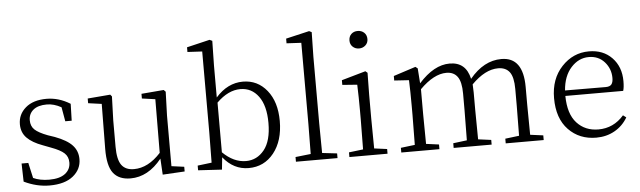

<svg xmlns="http://www.w3.org/2000/svg" viewBox="-50 -992 3983 1195"><g transform="rotate(-5 1941.5 -395.0)"><path d="M232.4 -298.8 275.4 -284.2Q350.6 -255.9 383.3 -220.2Q416 -184.6 416 -133.8Q416 -70.3 364.3 -28.3Q312.5 13.7 216.8 13.7Q136.7 13.7 57.6 -24.4L54.7 -137.7H96.7L118.2 -42Q160.2 -22.5 217.8 -22.5Q283.2 -22.5 317.4 -48.8Q351.6 -75.2 351.6 -118.2Q351.6 -154.3 327.6 -176.8Q303.7 -199.2 245.1 -220.7L196.3 -239.3Q131.8 -262.7 98.6 -296.4Q65.4 -330.1 65.4 -381.8Q65.4 -443.4 112.8 -484.4Q160.2 -525.4 244.1 -525.4Q320.3 -525.4 391.6 -481.4L388.7 -376H348.6L333 -464.8Q287.1 -490.2 243.2 -490.2Q187.5 -490.2 158.2 -465.8Q128.9 -441.4 128.9 -401.4Q128.9 -364.3 152.3 -342.3Q175.8 -320.3 232.4 -298.8Z M982.4 -40 1061.5 -29.3V0L923.8 7.8L918 -92.8Q833 13.7 722.7 13.7Q650.4 13.7 615.2 -31.7Q580.1 -77.1 581.1 -183.6L584 -463.9L500 -475.6V-504.9L641.6 -516.6L651.4 -504.9L646.5 -355.5V-190.4Q646.5 -110.4 671.4 -76.2Q696.3 -42 749 -42Q837.9 -42 917 -128.9L918.9 -463.9L835.9 -475.6V-504.9L975.6 -516.6L987.3 -504.9L982.4 -355.5Z M1302.7 -409.2V-98.6Q1371.1 -31.2 1448.2 -31.2Q1516.6 -31.2 1562 -87.4Q1607.4 -143.6 1607.4 -255.9Q1607.4 -363.3 1564.5 -421.9Q1521.5 -480.5 1451.2 -480.5Q1375 -480.5 1302.7 -409.2ZM1300.8 -640.6V-441.4Q1375 -525.4 1470.7 -525.4Q1562.5 -525.4 1620.6 -453.1Q1678.7 -380.9 1678.7 -261.7Q1678.7 -137.7 1618.2 -62Q1557.6 13.7 1460.9 13.7Q1367.2 13.7 1301.8 -67.4L1293.9 8.8L1145.5 0V-29.3L1233.4 -40Q1235.4 -151.4 1235.4 -226.6V-734.4L1143.6 -739.3V-768.6L1287.1 -802.7L1303.7 -794.9Z M1923.8 -40 2016.6 -29.3V0H1756.8V-29.3L1852.5 -40Q1854.5 -157.2 1854.5 -226.6V-734.4L1762.7 -739.3V-768.6L1909.2 -802.7L1924.8 -794.9L1921.9 -640.6V-226.6Q1921.9 -157.2 1923.8 -40Z M2154.3 -721.7Q2154.3 -747.1 2169.9 -762.2Q2185.5 -777.3 2210 -777.3Q2234.4 -777.3 2250.5 -762.2Q2266.6 -747.1 2266.6 -721.7Q2266.6 -698.2 2250 -683.1Q2233.4 -668 2210 -668Q2186.5 -668 2170.4 -683.1Q2154.3 -698.2 2154.3 -721.7ZM2249 -40 2329.1 -29.3V0H2090.8V-29.3L2179.7 -40Q2181.6 -149.4 2181.6 -226.6V-282.2Q2181.6 -365.2 2178.7 -444.3L2085.9 -451.2V-480.5L2236.3 -523.4L2249 -512.7L2247.1 -376V-226.6Q2247.1 -149.4 2249 -40Z M3223.6 -40 3304.7 -29.3V0H3067.4V-29.3L3154.3 -40Q3156.2 -149.4 3156.2 -226.6V-332Q3156.2 -406.2 3132.3 -438Q3108.4 -469.7 3060.5 -469.7Q2979.5 -469.7 2894.5 -383.8Q2896.5 -352.5 2896.5 -333V-226.6Q2896.5 -149.4 2898.4 -40L2979.5 -29.3V0H2742.2V-29.3L2828.1 -40Q2830.1 -149.4 2830.1 -226.6V-331.1Q2830.1 -405.3 2806.6 -437.5Q2783.2 -469.7 2737.3 -469.7Q2659.2 -469.7 2571.3 -381.8V-226.6Q2571.3 -149.4 2573.2 -40L2653.3 -29.3V0H2415V-29.3L2502.9 -40Q2504.9 -149.4 2504.9 -226.6V-281.2Q2504.9 -374 2502 -444.3L2410.2 -450.2V-478.5L2548.8 -523.4L2562.5 -512.7L2569.3 -418.9Q2664.1 -525.4 2762.7 -525.4Q2864.3 -525.4 2887.7 -418.9Q2975.6 -525.4 3085.9 -525.4Q3221.7 -525.4 3221.7 -338.9V-226.6Q3221.7 -149.4 3223.6 -40Z M3463.9 -295.9 3717.8 -294.9Q3744.1 -294.9 3754.4 -308.1Q3764.6 -321.3 3764.6 -347.7Q3764.6 -405.3 3727.1 -447.8Q3689.5 -490.2 3628.9 -490.2Q3565.4 -490.2 3518.1 -438Q3470.7 -385.7 3463.9 -295.9ZM3824.2 -261.7H3462.9Q3463.9 -149.4 3515.6 -92.8Q3567.4 -36.1 3650.4 -36.1Q3745.1 -36.1 3809.6 -110.4L3829.1 -95.7Q3798.8 -43.9 3747.6 -15.1Q3696.3 13.7 3632.8 13.7Q3527.3 13.7 3459.5 -56.6Q3391.6 -127 3391.6 -253.9Q3391.6 -374 3462.4 -449.7Q3533.2 -525.4 3632.8 -525.4Q3721.7 -525.4 3776.4 -468.8Q3831.1 -412.1 3831.1 -322.3Q3831.1 -282.2 3824.2 -261.7Z"/></g></svg>

Font: GenYoMin TW TTF Light
Style: Regular
Weight: 300
Version: Version 1.300